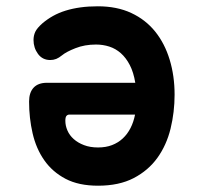

<svg xmlns="http://www.w3.org/2000/svg" viewBox="-20 -580 640 610"><path d="M139.6 -389.3Q115 -389.3 100.7 -408.7Q86.5 -428.2 86.5 -452.9Q86.5 -466.8 92 -478.8Q97.6 -490.8 115.2 -506.3Q130.5 -519.2 148.5 -529.3Q166.5 -539.4 188.4 -546.2Q210.3 -553 235.6 -556.5Q260.9 -560 290.8 -560Q351.6 -560 397.1 -538.7Q442.6 -517.5 473.1 -479.6Q503.5 -441.7 519.1 -390.2Q534.7 -338.8 534.7 -279.4Q534.7 -223.8 521.9 -171.3Q509 -118.8 480.1 -78.6Q451.2 -38.4 404.8 -14.2Q358.3 10 291.5 10Q230.1 10 188.3 -11.9Q146.6 -33.8 120.7 -70.8Q94.8 -107.8 83.6 -156.4Q72.4 -205 72.4 -257.4Q72.4 -285.9 86.8 -301.5Q101.2 -317 129.2 -317H409.8Q404.4 -350.3 392.4 -373.3Q380.5 -396.3 364 -410.9Q347.5 -425.5 327.3 -432Q307.1 -438.5 284.9 -438.5Q249 -438.5 219.7 -426.9Q190.4 -415.4 176.8 -404.1Q167.4 -396.4 158.6 -392.8Q149.7 -389.3 139.6 -389.3ZM200.8 -216Q195.1 -216 191.4 -212.1Q187.6 -208.2 187.6 -196.3Q187.6 -180.9 194.2 -165.5Q200.8 -150.1 214.2 -138.2Q227.6 -126.2 247 -118.9Q266.3 -111.5 291.5 -111.5Q316.5 -111.5 335.9 -119Q355.4 -126.5 370.1 -140.2Q384.8 -153.9 394.6 -173Q404.4 -192.1 409.1 -216Z"/></svg>

Font: Maple Mono
Style: Regular
Weight: 400
Monospace: yes
Designer: subframe7536
Version: Version 7.300